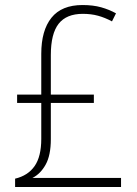

<svg xmlns="http://www.w3.org/2000/svg" viewBox="-20 -743 546 763"><path d="M308 -723Q350 -723 382 -714Q414 -705 441 -690L425 -658Q397 -673 369.5 -680.5Q342 -688 309 -688Q244 -688 213 -648.5Q182 -609 182 -524V-367H353V-334H182V-190Q182 -126 161.5 -89Q141 -52 109 -36H461V0H40V-33Q91 -45 117.5 -83Q144 -121 144 -191V-334H48V-367H144V-529Q144 -622 184.5 -672.5Q225 -723 308 -723Z"/></svg>

Font: Noto Sans Arabic SemCond ExtLt
Style: Regular
Weight: 200
Width: 4
Designer: Monotype Design Team, Nadine Chahine, Nizar Qandah and Khaled Hosny
Foundry: Monotype Imaging Inc.
Version: Version 2.012; ttfautohint (v1.8.4.7-5d5b)